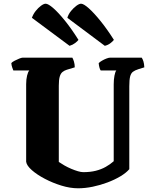

<svg xmlns="http://www.w3.org/2000/svg" viewBox="-20 -1015 823 1035"><path d="M401 0Q358 0 311 -14.5Q264 -29 222 -51Q180 -73 152 -97.5Q124 -122 121 -143V-561Q121 -587 126 -607.5Q131 -628 138 -635H52Q50 -640 46 -651Q42 -662 41 -675Q46 -681 58.5 -687.5Q71 -694 83.5 -699Q96 -704 101 -704H370Q374 -698 378.5 -683.5Q383 -669 383 -652L340 -639Q327 -635 317 -627Q307 -619 302 -602Q297 -585 297 -553V-142Q310 -133 327.5 -123Q345 -113 364 -105Q383 -97 400 -92Q417 -87 429 -87Q467 -87 496.5 -94.5Q526 -102 550 -115.5Q574 -129 593 -146V-560Q593 -586 597 -607Q601 -628 607 -635H523Q519 -640 516 -651Q513 -662 512 -675Q518 -681 530 -688Q542 -695 554 -699.5Q566 -704 572 -704H744Q749 -697 753 -684.5Q757 -672 758 -652L726 -642Q707 -636 696.5 -628Q686 -620 681.5 -602.5Q677 -585 677 -550V-103Q660 -83 629 -64.5Q598 -46 559.5 -31.5Q521 -17 480 -8.5Q439 0 401 0ZM355 -768 152 -919Q159 -939 172.5 -956Q186 -973 201 -984Q216 -995 226 -995Q240 -995 267.5 -971Q295 -947 330.5 -903Q366 -859 403 -800Q398 -793 385 -783Q372 -773 355 -768ZM545 -768 343 -919Q349 -939 363 -956Q377 -973 392 -984Q407 -995 417 -995Q431 -995 459 -970Q487 -945 522.5 -901Q558 -857 594 -800Q588 -792 575 -782Q562 -772 545 -768Z"/></svg>

Font: Texturina Medium 12pt Black
Style: Regular
Weight: 900
Version: Version 1.002